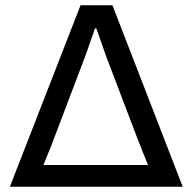

<svg xmlns="http://www.w3.org/2000/svg" viewBox="-20 -706 735 726"><path d="M17.4 0 284.5 -686H405.2L670.9 0ZM144 -82.1H539.6Q533.8 -97.6 521.4 -127.5Q509.1 -157.4 499.3 -183.2L379.5 -498.1Q374.8 -512 367.4 -532.9Q360 -553.8 353.6 -572.5Q347.2 -591.3 344.3 -598.6H338.8Q336.9 -591.7 332.1 -577.9Q327.3 -564.2 321.6 -548.4Q316 -532.7 311.6 -519.6Q307.2 -506.4 304.7 -499.8L184.3 -182.6Q179 -167.6 171.3 -148.8Q163.5 -130 156.6 -112.5Q149.7 -94.9 144 -82.1Z"/></svg>

Font: Archivo SemiBold
Style: Regular
Weight: 600
Designer: Hector Gatti
Foundry: Omnibus-Type
Version: Version 2.001